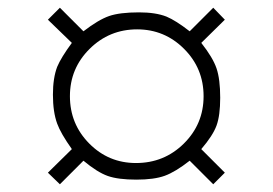

<svg xmlns="http://www.w3.org/2000/svg" viewBox="-20 -569 707 497"><path d="M104 -518 135 -549 196 -488Q235 -518 262.5 -527.5Q290 -537 340 -537Q383 -537 411 -526Q435 -516 471 -488L532 -549L562 -518L501 -458Q531 -420 540.5 -392Q550 -364 550 -316Q550 -270 540.5 -244Q531 -218 501 -183L562 -122L532 -92L471 -153Q434 -124 406.5 -114Q379 -104 333 -104Q286 -104 259 -113.5Q232 -123 196 -153L135 -92L104 -122L166 -183Q137 -224 128 -249Q117 -279 117 -324Q117 -367 128 -396Q138 -420 166 -458ZM161 -320Q161 -248 211 -197.5Q261 -147 332 -147Q405 -147 456 -197.5Q507 -248 507 -320Q507 -392 456.5 -442.5Q406 -493 335 -493Q263 -493 212 -442.5Q161 -392 161 -320Z"/></svg>

Font: New Athena Unicode
Style: Regular
Weight: 400
Designer: J. Rusten 1997; rev. by R. Hancock 2001, 2002, rev. by D. Mastronarde 2002-2021
Foundry: GreekKeys New Athena Unicode
Version: Version 5.008